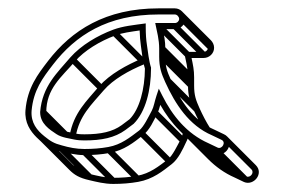

<svg xmlns="http://www.w3.org/2000/svg" viewBox="-20 -350 696 471"><path d="M257.5 -277.1C219.6 -263 178.9 -239.1 152.3 -208.9C120.9 -171.6 83.8 -139.3 78.5 -75.4V-75C78.5 -46.4 102 -32 118.6 -20.9C131.8 -12.1 151.5 -10.4 162.2 -7.7C170.5 -6 179.2 -5.5 187 -5.5C229.2 -5.5 261.4 -12 287.5 -31L307.9 -46.3C337.4 -75.8 350.5 -129.3 350.5 -183V-184.2C345.6 -199 342.3 -225.9 340.4 -240.1C338.5 -251.8 337.5 -266.2 337.5 -284V-292.6C308.6 -288.5 282.2 -286.3 257.5 -277.1ZM322.6 -275.3C322.9 -261.5 324.1 -248.1 325.6 -237.9C327.5 -224.9 329.8 -200.5 335.5 -181.8C335.1 -131.4 322.5 -82.6 298.1 -57.7L278.5 -43C256.3 -26.9 227.8 -20.5 187 -20.5C180 -20.5 174.3 -20.6 165.6 -22.3C153.7 -24.8 132.7 -28.8 127.7 -32.9C113.6 -44.2 93.5 -50.3 93.5 -74.6C93.5 -132.7 130.4 -160.4 163.7 -199.1C186.9 -226.1 225.2 -249 262.5 -262.9C280.5 -269.7 300.8 -272 322.6 -275.3ZM409 -329.5H369C238.8 -329.5 155.7 -275.5 98 -200.6C72.6 -167.5 47.2 -134.8 42.5 -79.6C40 -48.9 54.6 -28.2 69.8 -13C85.3 2.5 99.7 14.9 128.4 21.3C145.6 25.2 165.5 30.5 187 30.5C208.7 30.5 228.6 28.9 248.4 25.4C284.5 18.9 308.4 -0.8 330.6 -18.1C346.6 -30.5 357.7 -54.3 365.7 -71.7C369.5 -78.7 371 -84.5 373.2 -92.8C399.2 -47.1 435.4 -7 484.9 14.8L507.9 25.8C539.2 39.3 557.2 -8.8 529.1 -20.8L506.1 -31.8C453.5 -54.4 422.7 -102.6 398.8 -155.1C389.8 -175.1 385.5 -186.6 385.5 -211V-231C385.5 -249.2 382.7 -261.8 379.2 -278.5H409C422.4 -278.5 434.5 -289.3 434.5 -303.5C434.5 -317.3 422.9 -329.5 409 -329.5ZM370.5 -231V-211C370.5 -184.5 376 -169.3 385.2 -148.9C410 -94.2 444 -42.1 499.9 -18.2L522.9 -7.2C535.8 -1.7 524.9 16.8 514.1 12.2L491.1 1.2C438.8 -21.9 403.1 -65.5 377.7 -116.3L369.6 -132.5L363.9 -115.4C359.2 -101.2 357.3 -87.7 352.4 -78.6C343.4 -61.9 333 -39.4 321.4 -29.9C298.6 -12.8 277.4 4.9 245.7 10.6C226.9 14 208.1 15.5 187 15.5C167.2 15.5 149.2 11.7 132.1 6.8C112.2 1.8 103.8 -3.7 88.7 -15.9C71 -30.1 55.3 -48.7 57.5 -78.4C62.1 -129 84.4 -158.2 109.9 -191.4C165.3 -263.4 243.4 -314.5 369 -314.5H409C414.3 -314.5 419.5 -308.8 419.5 -303.5C419.5 -298.3 414.6 -293.5 409 -293.5H360.8C365.1 -272.4 370.5 -252.9 370.5 -231ZM386.7 -146.7 457.4 -76 468 -86.6 397.3 -157.3ZM372.7 -205.7 443.4 -135 454 -145.6 383.3 -216.3ZM372.7 -225.7 443.4 -155 454 -165.6 383.3 -236.3ZM364.7 -280.7 435.4 -210 446 -220.6 375.3 -291.3ZM403.7 -280.7 474.4 -210 485 -220.6 414.3 -291.3ZM421.7 -298.2 492.4 -227.5 503 -238.1 432.3 -308.8ZM124.7 19.3 195.4 90 206 79.4 135.3 8.7ZM181.7 28.3 252.4 99 263 88.4 192.3 17.7ZM241.7 23.3 312.4 94 323 83.4 252.3 12.7ZM320.7 -18.7 391.4 52 402 41.4 331.3 -29.3ZM353.7 -69.7 424.4 1 435 -9.6 364.3 -80.3ZM482.7 13.3 553.4 84 564 73.4 493.3 2.7ZM505.7 24.3 576.4 95 587 84.4 516.3 13.7ZM80.7 -69.7 135.8 -14.6 146.4 -25.2 91.3 -80.3ZM152.7 -198.7 223.4 -128 234 -138.6 163.3 -209.3ZM254.7 -264.7 325.4 -194 336 -204.6 265.3 -275.3ZM336.6 -208.7C333.8 -207.9 331 -207.1 328.2 -206.4C290.9 -190.6 249.7 -168.4 223 -138.2C193.4 -103 160.4 -73.4 150.9 -17.5L165.7 -15C174.3 -65.6 203.5 -92.4 234.4 -128.4C257.6 -155.4 296.4 -177 333.2 -192.2C334.7 -192.8 338.1 -193.6 340.4 -194.2ZM526.1 -5.1 596.8 65.6C604.6 73.4 594 86.8 584.8 82.9L561.8 71.9C539 61 518.9 47.5 501.4 30L430.7 -40.7L420.1 -30.1L490.8 40.6C509.4 59.2 531.1 74.8 555.6 85.5L578.6 96.5C602.1 106.6 628.2 75.8 607.4 55L536.7 -15.7ZM429.4 -26C427.6 -19 425.8 -12.8 423.1 -7.9C414.1 8.8 403.7 31.3 392.1 40.8C369.3 57.9 348.1 75.6 316.4 81.3C297.6 84.7 278.8 86.2 257.7 86.2C237.8 86.2 219.9 81.3 202.4 77.4C183.3 73.2 174.2 65.3 159.5 55L89.3 -15.3L78.7 -4.7L149.9 66.5C162.4 79 174.3 86.4 199.1 92C216.3 96 236.2 101.2 257.7 101.2C279.4 101.2 299.4 99.6 319.1 96.1C355.2 89.6 379.1 69.9 401.3 52.6C417.3 40.2 428.4 16.4 436.4 -1C440.1 -7.8 442.1 -15 444 -22.2ZM441.2 -160.3 441.2 -140.3C441.2 -113.8 446.7 -98.6 455.9 -78.2C463.8 -60.8 472.6 -43.8 482.7 -27.8L495.3 -35.9C485.7 -51 477.2 -67.5 469.5 -84.4C460.6 -104.4 456.2 -115.9 456.2 -140.3L456.2 -160.3C456.2 -178.4 453.4 -191.1 449.9 -207.8H479.7C493.1 -207.8 505.2 -218.6 505.2 -232.8C505.2 -240 502 -246.5 497.4 -251.2L426.6 -321.9L416 -311.3L486.8 -240.6C488.9 -238.4 490.2 -235.5 490.2 -232.8C490.2 -227.6 485.3 -222.8 479.7 -222.8H431.5C435.8 -201.7 441.2 -182.2 441.2 -160.3Z"/></svg>

Font: CiSf OpenHand
Style: Gls
Weight: 400
Foundry: Cannot Into Space Fonts
Version: Version 0.7892